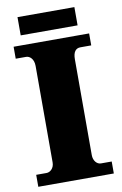

<svg xmlns="http://www.w3.org/2000/svg" viewBox="-94 -911 615 964"><g transform="rotate(-10 213.0 -428.5)"><path d="M66 -764H356V-857H66ZM21 0H406V-61H351C331 -61 313 -81 313 -110V-599C313 -636 327 -653 351 -653H406V-714H21V-653H74C92 -653 113 -636 113 -600V-108C113 -78 92 -61 74 -61H21Z"/></g></svg>

Font: Noto Serif Georgian Black
Style: Regular
Weight: 900
Designer: Monotype Design Team, Akaki Razmadze
Foundry: Google LLC
Version: Version 2.003